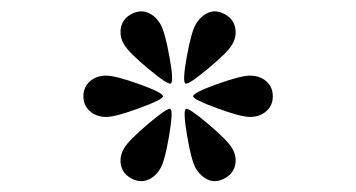

<svg xmlns="http://www.w3.org/2000/svg" viewBox="-20 -609 640 345"><path d="M287.1 -459Q281.7 -456.1 246.6 -485.4Q211.4 -514.6 203.1 -528.8Q194.3 -543.5 197.3 -559.1Q200.2 -574.7 214.8 -583Q230 -591.8 244.4 -586.7Q258.8 -581.5 268.1 -565.9Q276.4 -551.8 284.4 -507.3Q292.5 -462.9 287.1 -459ZM313 -459Q307.6 -462.9 315.7 -507.3Q323.7 -551.8 332 -565.9Q341.8 -581.5 355.5 -586.7Q369.1 -591.8 384.8 -583Q399.4 -574.7 402.6 -559.1Q405.8 -543.5 397 -528.8Q388.7 -514.6 353.5 -485.4Q318.4 -456.1 313 -459ZM272.9 -436Q272.9 -430.2 230.2 -414.6Q187.5 -398.9 170.9 -398.9Q153.3 -398.9 141.6 -409.2Q129.9 -419.4 129.9 -436Q129.9 -452.6 141.6 -462.9Q153.3 -473.1 170.9 -473.1Q187.5 -473.1 230.2 -457.8Q272.9 -442.4 272.9 -436ZM327.1 -436Q327.1 -442.4 369.9 -457.8Q412.6 -473.1 429.2 -473.1Q446.8 -473.1 458.5 -462.9Q470.2 -452.6 470.2 -436Q470.2 -419.4 458.5 -409.2Q446.8 -398.9 429.2 -398.9Q412.6 -398.9 369.9 -414.6Q327.1 -430.2 327.1 -436ZM286.1 -413.1Q291.5 -410.2 283.9 -365.2Q276.4 -320.3 268.1 -306.2Q258.8 -290.5 244.4 -285.4Q230 -280.3 214.8 -289.1Q200.2 -297.4 197.3 -312.7Q194.3 -328.1 203.1 -342.8Q211.4 -356.9 246.3 -386.5Q281.2 -416 286.1 -413.1ZM314 -413.1Q318.8 -416 353.8 -386.5Q388.7 -356.9 397 -342.8Q405.8 -328.1 402.6 -312.7Q399.4 -297.4 384.8 -289.1Q369.1 -280.3 355.5 -285.4Q341.8 -290.5 332 -306.2Q323.7 -320.3 316.2 -365.2Q308.6 -410.2 314 -413.1Z"/></svg>

Font: Compagnon Light
Style: Regular
Weight: 400
Designer: Juliette Duhe, Lea Pradine
Foundry: Velvetyne Type Foundry
Version: Version 1.000;PS 001.000;hotconv 1.0.88;makeotf.lib2.5.64775